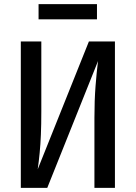

<svg xmlns="http://www.w3.org/2000/svg" viewBox="-20 -907 655 927"><path d="M80.5 0V-706.7H179.5V-368.7Q179.5 -304.6 177.4 -256.7Q175.4 -208.7 171.5 -169Q167.7 -129.2 162.1 -89.7L409.2 -706.7H534.9V0H435.9V-337.9Q435.9 -422.1 441.3 -491.5Q446.7 -561 453.3 -612.3L208.2 0ZM448.2 -813.8H166.2V-887.2H448.2Z"/></svg>

Font: Fira Code Retina
Style: Regular
Weight: 450
Monospace: yes
Designer: Carrois Corporate, Edenspiekermann AG, Nikita Prokopov
Foundry: Carrois Corporate, Edenspiekermann AG, Nikita Prokopov
Version: Version 6.002